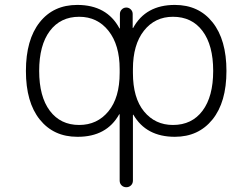

<svg xmlns="http://www.w3.org/2000/svg" viewBox="-20 -576 1040 792"><path d="M306.6 -60.5Q380.9 -60.5 427.2 -116.7Q473.6 -172.9 473.6 -275.4V-291Q473.6 -390.6 427.7 -448.7Q381.8 -506.8 306.6 -506.8Q229.5 -506.8 185.5 -448.2Q141.6 -389.6 141.6 -283.7Q141.6 -177.7 185.5 -119.1Q229.5 -60.5 306.6 -60.5ZM693.4 -506.8Q619.1 -506.8 573.7 -449.2Q528.3 -391.6 528.3 -291V-275.4Q528.3 -171.9 574.2 -116.2Q620.1 -60.5 693.4 -60.5Q771.5 -60.5 815.4 -119.1Q859.4 -177.7 859.4 -283.7Q859.4 -389.6 815.4 -448.2Q771.5 -506.8 693.4 -506.8ZM473.6 -103.5Q473.6 -104.5 472.7 -105Q471.7 -105.5 471.7 -104.5Q419.9 -11.7 300.8 -11.7Q299.8 -11.7 298.8 -11.7Q201.2 -11.7 144 -83Q86.9 -154.3 86.9 -283.2Q86.9 -412.1 143.6 -483.9Q200.2 -555.7 298.8 -555.7Q420.9 -555.7 472.7 -459Q472.7 -458 473.6 -458.5Q474.6 -459 474.6 -459V-518.6Q474.6 -529.3 482.4 -537.1Q490.2 -544.9 501 -544.9Q511.7 -544.9 519.5 -537.1Q527.3 -529.3 527.3 -518.6V-460.9Q527.3 -460.9 528.3 -460.4Q529.3 -460 529.3 -460.9Q581.1 -555.7 701.2 -555.7Q799.8 -555.7 856.9 -483.9Q914.1 -412.1 914.1 -283.2Q914.1 -154.3 856.4 -83Q798.8 -11.7 701.2 -11.7Q583 -11.7 530.3 -102.5Q530.3 -103.5 529.3 -103Q528.3 -102.5 528.3 -101.6V168.9Q528.3 180.7 520.5 188.5Q512.7 196.3 501 196.3Q489.3 196.3 481.4 188.5Q473.6 180.7 473.6 168.9Z"/></svg>

Font: Rounded-L Mgen+ 1mn light
Style: Regular
Weight: 200
Designer: [Source Han Sans]
Ryoko NISHIZUKA  (kana & ideographs); Paul D. Hunt (Latin, Greek & Cyrillic); Wenlong ZHANG  (bopomofo
Version: Version 1.059.20150602